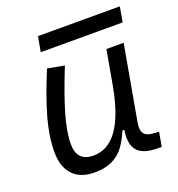

<svg xmlns="http://www.w3.org/2000/svg" viewBox="-127 -790 840 905"><g transform="rotate(-20 293.0 -337.5)"><path d="M194.8 10.3Q124.5 10.3 86.7 -30Q48.8 -70.3 48.8 -145Q48.8 -222.2 74.2 -313Q99.6 -403.8 150.9 -527.3L234.9 -511.7Q183.1 -382.3 158.7 -297.4Q134.3 -212.4 134.3 -153.8Q134.3 -66.4 217.8 -66.4Q362.3 -66.4 413.1 -336.9V-336.4L445.3 -517.6H531.7L465.8 -146Q462.9 -130.9 462.9 -119.1Q462.9 -97.2 472.2 -85.9Q485.8 -68.4 528.8 -67.4L545.4 -66.9L532.7 4.9H515.6Q437.5 4.9 410.6 -29.3Q391.1 -53.2 391.1 -94.2Q391.1 -111.3 394.5 -130.9H384.8Q367.7 -88.9 344.5 -57.1Q321.3 -25.4 285.4 -7.6Q249.5 10.3 194.8 10.3ZM149.4 -609.4 163.1 -685.1H573.7L560.1 -609.4Z"/></g></svg>

Font: CaskaydiaCove NFP SemiLight
Style: Italic
Weight: 350
Italic angle: -10°
Designer: Aaron Bell
Foundry: Saja Typeworks
Version: Version 2111.001; VTT 6.35;Nerd Fonts 3.1.1